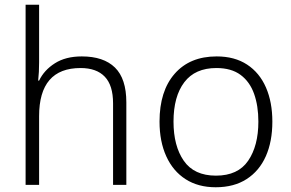

<svg xmlns="http://www.w3.org/2000/svg" viewBox="-20 -780 1226 810"><path d="M145 -517Q145 -496 144 -477Q143 -458 141 -440H145Q166 -484 211.5 -513Q257 -542 325 -542Q417 -542 465 -495Q513 -448 513 -348V0H457V-344Q457 -420 422 -456.5Q387 -493 320 -493Q145 -493 145 -290V0H88V-760H145Z M1129 -267Q1129 -183 1101.5 -121Q1074 -59 1020.5 -24.5Q967 10 890 10Q816 10 763 -24Q710 -58 681.5 -120.5Q653 -183 653 -267Q653 -396 717 -469Q781 -542 894 -542Q970 -542 1022.5 -507.5Q1075 -473 1102 -411Q1129 -349 1129 -267ZM712 -267Q712 -164 755.5 -101.5Q799 -39 891 -39Q984 -39 1027 -102Q1070 -165 1070 -267Q1070 -333 1052 -384Q1034 -435 995 -464Q956 -493 893 -493Q803 -493 757.5 -433Q712 -373 712 -267Z"/></svg>

Font: Noto Sans Tamil Light
Style: Regular
Weight: 300
Designer: Jelle Bosma - Monotype Design Team
Foundry: Monotype Imaging Inc.
Version: Version 2.004; ttfautohint (v1.8.4.7-5d5b)